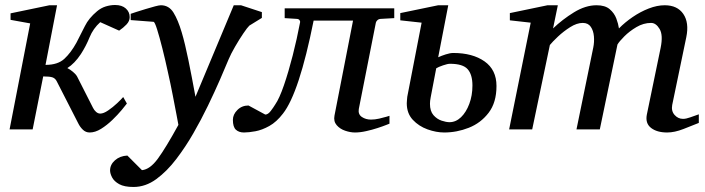

<svg xmlns="http://www.w3.org/2000/svg" viewBox="-20 -515 2804 764"><path d="M496.1 -446.8Q496.1 -431.2 483.4 -417.7Q470.7 -404.3 454.1 -393.1L378.9 -426.8Q350.6 -401.4 336.4 -366.5Q322.3 -331.5 301.8 -299.8Q276.9 -262.2 248 -244.1Q258.8 -238.8 270.5 -229Q282.2 -219.2 287.1 -210L350.1 -85.9Q354.5 -76.7 362.3 -69.8Q370.1 -63 378.9 -63Q392.1 -63 410.6 -75.7Q429.2 -88.4 446 -104.2Q462.9 -120.1 470.2 -128.9L484.9 -103Q479.5 -95.7 464.1 -77.1Q448.7 -58.6 427.2 -37.8Q405.8 -17.1 382.3 -2.4Q358.9 12.2 336.9 12.2Q321.3 12.2 309.8 1.2Q298.3 -9.8 291 -24.9L206.1 -190.9Q200.2 -203.1 189.2 -207Q178.2 -210.9 151.9 -210.9L109.9 0H18.1L100.1 -421.9L22 -436V-461.9L176.8 -494.1H207L161.1 -256.8Q210 -256.8 236.1 -281Q262.2 -305.2 284.2 -345.2Q302.7 -380.4 317.9 -411.4Q333 -442.4 366.2 -470.2Q381.8 -483.4 400.6 -489.3Q419.4 -495.1 438 -495.1Q465.3 -495.1 480.7 -481.2Q496.1 -467.3 496.1 -446.8Z M1022 -443.8 972.2 -413.1Q964.4 -405.8 948 -381.6Q931.6 -357.4 915.3 -329.1Q898.9 -300.8 890.1 -279.8Q877 -247.6 855.7 -199Q834.5 -150.4 807.4 -94.2Q780.3 -38.1 749 16.1Q718.8 68.8 681.6 117.7Q644.5 166.5 601.8 197.8Q559.1 229 511.2 229Q474.6 229 454.3 217.8Q434.1 206.5 426 190.9Q418 175.3 418 163.1Q418 140.1 437.5 122.8Q457 105.5 486.8 104L544.9 162.1Q576.7 159.2 607.9 116.7Q639.2 74.2 689.9 -18.1Q688.5 -26.4 682.4 -58.3Q676.3 -90.3 667.5 -135.7Q658.7 -181.2 647.9 -229Q637.7 -276.4 626.2 -322Q614.7 -367.7 605.2 -397.9Q595.7 -428.2 590.8 -428.2L500 -435.1V-460Q506.8 -462.4 523.4 -467.8Q540 -473.1 560.1 -479.2Q580.1 -485.4 596.7 -489.7Q613.3 -494.1 620.1 -494.1Q652.3 -494.1 670.4 -464.8Q688.5 -435.5 703.1 -386.2Q716.3 -341.8 729.7 -275.9Q743.2 -210 757.8 -129.9L910.2 -494.1H939L1022 -466.8Z M950.7 12.2Q930.7 12.2 918.7 1.2Q906.7 -9.8 906.7 -38.1Q906.7 -59.6 924.6 -77.4Q942.4 -95.2 968.8 -95.2L1035.6 -59.1Q1046.4 -59.1 1057.4 -73.5Q1068.4 -87.9 1075.7 -100.1Q1091.8 -123.5 1109.9 -176Q1127.9 -228.5 1144.8 -294.4Q1161.6 -360.4 1173.8 -424.8Q1175.3 -429.7 1172.1 -434.6Q1168.9 -439.5 1160.6 -439.9L1112.8 -442.9V-481.9H1548.8V-442.9L1495.6 -439.9Q1486.8 -439.5 1481.7 -434.6Q1476.6 -429.7 1475.6 -424.8L1407.7 -81.1Q1404.3 -60.1 1419.9 -49.6Q1435.5 -39.1 1456.1 -39.1Q1471.7 -39.1 1488.8 -43Q1505.9 -46.9 1517.8 -50.5Q1529.8 -54.2 1529.8 -54.2V-22.9Q1529.8 -22.9 1516.4 -17.6Q1502.9 -12.2 1481.9 -5.4Q1460.9 1.5 1437 6.8Q1413.1 12.2 1392.6 12.2Q1374 12.2 1353.3 5.1Q1332.5 -2 1319.6 -17.1Q1306.6 -32.2 1311 -55.2L1384.8 -433.1H1228Q1170.4 -145 1106 -63Q1080.6 -29.8 1051.8 -13.7Q1022.9 2.4 996.3 7.3Q969.7 12.2 950.7 12.2Z M1747.6 12.2Q1715.8 12.2 1681.2 -0.2Q1646.5 -12.7 1622.6 -38.3Q1598.6 -64 1598.6 -104Q1598.6 -109.9 1599.4 -116.7Q1600.1 -123.5 1600.6 -129.9L1657.7 -424.8L1572.8 -434.1V-462.9L1723.6 -494.1H1763.7L1723.6 -287.1Q1736.3 -293 1753.7 -298.6Q1771 -304.2 1783.7 -304.2Q1860.4 -304.2 1908 -270.8Q1955.6 -237.3 1955.6 -172.9Q1955.6 -106.9 1924.3 -66.2Q1893.1 -25.4 1845.5 -6.6Q1797.9 12.2 1747.6 12.2ZM1768.6 -28.8Q1793.9 -28.8 1814.5 -48.6Q1835 -68.4 1847.4 -101.6Q1859.9 -134.8 1859.9 -174.8Q1859.9 -218.3 1840.8 -239.7Q1821.8 -261.2 1770.5 -261.2Q1761.2 -261.2 1742.7 -254.9Q1724.1 -248.5 1715.8 -243.2L1693.8 -127.9Q1690.9 -113.3 1690.9 -102.1Q1690.9 -72.8 1704.8 -56.9Q1718.8 -41 1737.1 -34.9Q1755.4 -28.8 1768.6 -28.8Z M2760.7 -25.9Q2735.4 -15.6 2699.7 -1.7Q2664.1 12.2 2634.8 12.2Q2594.2 12.2 2570.8 -5.9Q2547.4 -23.9 2553.7 -58.1L2608.9 -325.2Q2619.1 -375.5 2604.7 -399.7Q2590.3 -423.8 2570.8 -423.8Q2540.5 -423.8 2512.5 -407.2Q2484.4 -390.6 2464.1 -370.1Q2443.8 -349.6 2437 -337.9L2366.7 0H2273.9L2340.8 -326.2Q2345.2 -347.7 2343.3 -370.4Q2341.3 -393.1 2330.8 -408.4Q2320.3 -423.8 2298.8 -423.8Q2275.4 -423.8 2248.8 -407Q2222.2 -390.1 2200.2 -369.4Q2178.2 -348.6 2168 -335.9L2097.7 0H2005.9L2091.8 -424.8L2008.8 -434.1V-462.9L2158.7 -494.1H2199.7L2180.7 -401.9Q2217.8 -437.5 2263.7 -465.8Q2309.6 -494.1 2354 -494.1Q2387.7 -494.1 2406 -478.5Q2424.3 -462.9 2432.4 -441.4Q2440.4 -419.9 2442.9 -401.9Q2466.8 -426.3 2497.6 -447.3Q2528.3 -468.3 2561.5 -481.2Q2594.7 -494.1 2625 -494.1Q2675.3 -494.1 2699 -459.5Q2722.7 -424.8 2710.9 -367.2L2654.8 -97.2Q2650.4 -73.2 2664.3 -57.6Q2678.2 -42 2697.8 -42Q2710 -42 2726.1 -47.9Q2742.2 -53.7 2760.7 -60.1Z"/></svg>

Font: Charis
Style: Italic
Weight: 400
Italic angle: -11°
Designer: Walt Agee, Miriam Martin, Annie Olsen, Victor Gaultney, Lorna Priest, Alan Ward, Bob Hallissy, Martin Hosken, Sharon Cor
Foundry: SIL Global
Version: Version 7.000